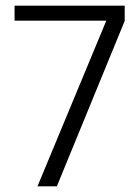

<svg xmlns="http://www.w3.org/2000/svg" viewBox="-20 -659 492 679"><path d="M112.5 0 356 -586H31.5V-639H421V-585L181 0Z"/></svg>

Font: Anek Gurmukhi Light
Style: Regular
Weight: 300
Designer: Sarang Kulkarni (Gurmukhi), Yesha Goshar (Latin)
Foundry: Ek Type
Version: Version 1.003